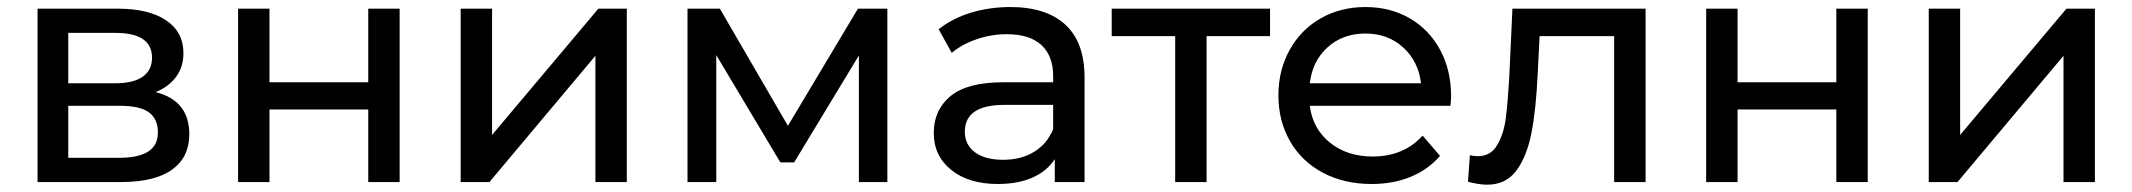

<svg xmlns="http://www.w3.org/2000/svg" viewBox="-20 -512 5997 540"><path d="M512.4 -134.3C512.4 -197.5 480.9 -237.1 417.7 -253C442.2 -262.8 461.4 -277.1 475.2 -295.8C489 -314.5 495.9 -336.7 495.9 -362.5C495.9 -402.3 479.6 -433.2 447.1 -454.9C414.6 -476.7 369.5 -487.6 311.9 -487.6H85.6V0H320.2C383.9 0 431.9 -11.7 464.1 -35C496.3 -58.3 512.4 -91.4 512.4 -134.3ZM172 -277.8V-419.5H304.5C373.2 -419.5 407.6 -396.2 407.6 -349.6C407.6 -326.3 398.8 -308.5 381.3 -296.2C363.9 -284 338.3 -277.8 304.5 -277.8ZM396.5 -85.6C378.1 -73.9 350.5 -68.1 313.7 -68.1H172V-214.4H319.2C355.4 -214.4 382 -208.2 398.8 -196C415.7 -183.7 424.1 -165 424.1 -139.8C424.1 -115.3 414.9 -97.2 396.5 -85.6Z M649.6 -487.6V0H737.9V-204.2H1015.7V0H1104V-487.6H1015.7V-280.6H737.9V-487.6Z M1275.6 -487.6V0H1356.5L1654.6 -355.1V0H1742.9V-487.6H1662.9L1363.9 -132.5V-487.6Z M2475.7 -487.6H2392.9L2196 -158.2L2004.6 -487.6H1913.6V0H1994.5V-357L2174.8 -55.2H2213.5L2395.6 -356V0H2475.7Z M2976.5 -442.5C2940.6 -475.6 2888.9 -492.2 2821.4 -492.2C2782.2 -492.2 2745.1 -486.8 2710.1 -476.1C2675.2 -465.4 2645.1 -449.9 2620 -429.6L2656.8 -363.4C2675.8 -379.3 2699.1 -392.1 2726.7 -401.6C2754.3 -411.1 2782.5 -415.8 2811.3 -415.8C2854.3 -415.8 2886.8 -405.7 2908.8 -385.5C2930.9 -365.2 2942 -336.1 2942 -298.1V-280.6H2802.1C2734 -280.6 2684.4 -267.6 2653.1 -241.5C2621.8 -215.4 2606.2 -180.9 2606.2 -138C2606.2 -95.1 2622.6 -60.4 2655.4 -34C2688.2 -7.7 2731.9 5.5 2786.5 5.5C2823.9 5.5 2856.2 -0.5 2883.5 -12.4C2910.8 -24.4 2931.8 -41.7 2946.6 -64.4V0H3030.3V-294.4C3030.3 -360 3012.3 -409.4 2976.5 -442.5ZM2888.6 -85.1C2864.1 -70.1 2834.9 -62.6 2801.2 -62.6C2767.5 -62.6 2741.1 -69.6 2722.1 -83.7C2703.1 -97.8 2693.6 -117.1 2693.6 -141.7C2693.6 -192 2731 -217.1 2805.8 -217.1H2942V-149C2930.9 -121.4 2913.1 -100.1 2888.6 -85.1Z M3552 -410.3V-487.6H3106.7V-410.3H3285.2V0H3373.5V-410.3Z M4059.4 -214.4C4060.6 -225.4 4061.2 -234.3 4061.2 -241C4061.2 -290.1 4051 -333.7 4030.4 -371.7C4009.9 -409.7 3981.4 -439.3 3944.9 -460.5C3908.4 -481.6 3866.8 -492.2 3820.2 -492.2C3773.6 -492.2 3731.7 -481.6 3694.6 -460.5C3657.5 -439.3 3628.4 -409.7 3607.2 -371.7C3586.1 -333.7 3575.5 -291 3575.5 -243.8C3575.5 -196 3586.4 -153 3608.1 -115C3629.9 -77 3660.7 -47.4 3700.6 -26.2C3740.5 -5.1 3786.2 5.5 3837.7 5.5C3878.2 5.5 3914.8 -1.2 3947.6 -14.7C3980.4 -28.2 4007.9 -47.8 4030 -73.6L3981.2 -130.6C3945.6 -91.4 3898.7 -71.8 3840.4 -71.8C3792.6 -71.8 3752.6 -84.8 3720.4 -110.9C3688.2 -136.9 3669.3 -171.4 3663.8 -214.4ZM3713.9 -379C3742.5 -404.8 3777.9 -417.7 3820.2 -417.7C3862.5 -417.7 3897.9 -404.6 3926.5 -378.6C3955 -352.5 3971.7 -318.9 3976.6 -277.8H3663.8C3668.7 -319.5 3685.4 -353.3 3713.9 -379Z M4608.2 -487.6H4233.7L4225.4 -307.3C4222.4 -252.7 4219 -210.7 4215.3 -181.2C4211.6 -151.8 4203.7 -126.3 4191.4 -104.9C4179.1 -83.4 4160.7 -72.7 4136.2 -72.7C4129.5 -72.7 4122.1 -73.6 4114.1 -75.4L4108.6 -0.9C4128.8 4.6 4146.9 7.4 4162.9 7.4C4197.8 7.4 4225.1 -5.8 4244.8 -32.2C4264.4 -58.6 4278.5 -93.7 4287.1 -137.5C4295.7 -181.4 4301.5 -236.1 4304.6 -301.8L4310.1 -410.3H4519.8V0H4608.2Z M4778.6 -487.6V0H4866.9V-204.2H5144.7V0H5233V-487.6H5144.7V-280.6H4866.9V-487.6Z M5404.6 -487.6V0H5485.5L5783.6 -355.1V0H5871.9V-487.6H5791.9L5492.9 -132.5V-487.6Z"/></svg>

Font: Montserrat Ace
Style: Regular
Weight: 500
Designer: Julieta Ulanovsky
Foundry: Julieta Ulanovsky
Version: Version 1